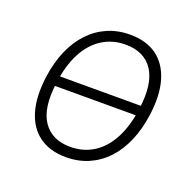

<svg xmlns="http://www.w3.org/2000/svg" viewBox="-96 -595 718 704"><g transform="rotate(20 263.0 -243.5)"><path d="M229 8Q167 8 125.5 -21.5Q84 -51 67 -107.5Q50 -164 61 -245Q69 -303 89 -349Q109 -395 139.5 -427.5Q170 -460 210 -477.5Q250 -495 298 -495Q361 -495 402 -465.5Q443 -436 460 -379.5Q477 -323 466 -243Q458 -185 438 -138.5Q418 -92 387.5 -59.5Q357 -27 317 -9.5Q277 8 229 8ZM231 -33Q282 -33 322 -58.5Q362 -84 387.5 -133Q413 -182 422 -251Q436 -352 402 -403.5Q368 -455 295 -455Q244 -455 204 -429.5Q164 -404 138.5 -355.5Q113 -307 104 -237Q90 -135 124.5 -84Q159 -33 231 -33ZM85 -224 91 -263H442L435 -224Z"/></g></svg>

Font: Nunito Sans 10pt SemiCondensed ExtraLight
Style: Italic
Weight: 250
Width: 4
Italic angle: -9°
Designer: Vernon Adams
Foundry: Vernon Adams
Version: Version 3.101;gftools[0.9.27]